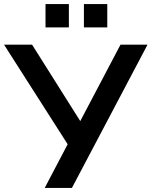

<svg xmlns="http://www.w3.org/2000/svg" viewBox="-34 -925 746 945"><path d="M186 0 299 -215 -14 -705H124L361 -329L559 -705H692L320 0ZM379 -790V-905H494V-790ZM190 -790V-905H305V-790Z"/></svg>

Font: MulishBold
Style: Bold
Weight: 700
Designer: Vernon Adams
Foundry: Vernon Adams
Version: Version 3.602; ttfautohint (v1.8.3)